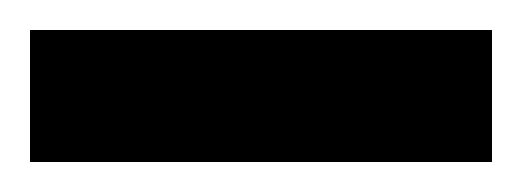

<svg xmlns="http://www.w3.org/2000/svg" viewBox="-20 -690 348 128"><path d="M0 -582V-670H308V-582Z"/></svg>

Font: Saira Semi Condensed
Style: Bold
Weight: 700
Width: 4
Designer: Hector Gatti with collaboration of the Omnibus-Type team
Foundry: Omnibus-Type
Version: Version 1.001; ttfautohint (v1.8)